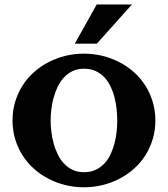

<svg xmlns="http://www.w3.org/2000/svg" viewBox="-20 -814 740 846"><path d="M664.6 -283.2Q664.6 -239.3 652.8 -200.7Q641.1 -162.1 620.4 -129.4Q599.6 -96.7 570.3 -70.6Q541 -44.4 506.1 -26.4Q471.2 -8.3 431.4 1.5Q391.6 11.2 349.6 11.2Q307.6 11.2 268.1 1.5Q228.5 -8.3 193.6 -26.4Q158.7 -44.4 129.4 -70.6Q100.1 -96.7 79.3 -129.4Q58.6 -162.1 46.9 -200.9Q35.2 -239.7 35.2 -283.2Q35.2 -326.7 46.9 -365.5Q58.6 -404.3 79.3 -437Q100.1 -469.7 129.4 -495.8Q158.7 -522 193.6 -540Q228.5 -558.1 268.1 -567.9Q307.6 -577.6 349.6 -577.6Q391.6 -577.6 431.4 -567.9Q471.2 -558.1 506.1 -540Q541 -522 570.3 -495.8Q599.6 -469.7 620.4 -437Q641.1 -404.3 652.8 -365.5Q664.6 -326.7 664.6 -283.2ZM496.6 -283.2Q496.6 -306.6 493.9 -332.8Q491.2 -358.9 484.9 -384Q478.5 -409.2 467.5 -432.4Q456.5 -455.6 440.4 -472.9Q424.3 -490.2 401.9 -500.7Q379.4 -511.2 349.6 -511.2Q321.3 -511.2 299.3 -500.5Q277.3 -489.7 261 -471.9Q244.6 -454.1 233.6 -430.7Q222.7 -407.2 215.8 -382.1Q209 -356.9 206.1 -331.3Q203.1 -305.7 203.1 -283.2Q203.1 -260.7 206.1 -235.1Q209 -209.5 215.8 -184.1Q222.7 -158.7 233.6 -135.5Q244.6 -112.3 261 -94.5Q277.3 -76.7 299.3 -65.9Q321.3 -55.2 349.6 -55.2Q378.9 -55.2 401.4 -65.7Q423.8 -76.2 440.2 -93.8Q456.5 -111.3 467.3 -134.3Q478 -157.2 484.6 -182.6Q491.2 -208 493.9 -233.9Q496.6 -259.8 496.6 -283.2ZM561.5 -794.4 406.7 -621.6H309.6L406.2 -794.4Z"/></svg>

Font: Aclonica
Style: Regular
Weight: 400
Designer: Astigmatic (AOETI)
Foundry: Astigmatic (AOETI)
Version: Version 1.000